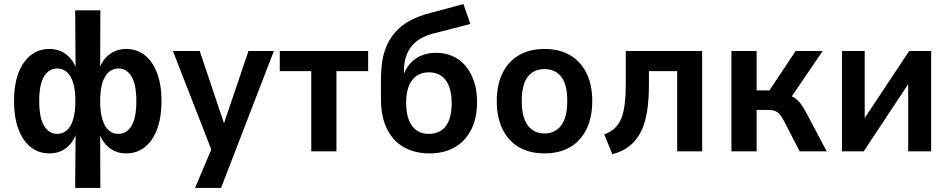

<svg xmlns="http://www.w3.org/2000/svg" viewBox="-20 -745 4674 945"><path d="M350 180 352 -94H357Q342 -45 307 -17.5Q272 10 223 10Q170 10 131 -21Q92 -52 70.5 -110Q49 -168 49 -247Q49 -328 70.5 -385Q92 -442 131 -473Q170 -504 223 -504Q272 -504 307 -476.5Q342 -449 357 -401H352L350 -694H474L473 -401H467Q482 -449 517.5 -476.5Q553 -504 601 -504Q654 -504 693 -473Q732 -442 753.5 -384.5Q775 -327 775 -247Q775 -168 753.5 -110Q732 -52 693 -21Q654 10 601 10Q553 10 518 -17.5Q483 -45 467 -94H473L474 180ZM262 -86Q289 -86 309 -103.5Q329 -121 340 -157Q351 -193 351 -247Q351 -302 340 -337.5Q329 -373 309 -390.5Q289 -408 262 -408Q221 -408 197 -369Q173 -330 173 -247Q173 -164 197.5 -125Q222 -86 262 -86ZM562 -86Q603 -86 627 -125Q651 -164 651 -247Q651 -330 627 -369Q603 -408 562 -408Q536 -408 515.5 -390.5Q495 -373 484 -337.5Q473 -302 473 -247Q473 -193 484 -157Q495 -121 515 -103.5Q535 -86 562 -86Z M940 180 1036 -47V32L831 -494H963L1090 -116H1075L1203 -494H1328L1068 180Z M1512 0V-395H1357V-494H1792V-395H1636V0Z M2094 10Q2021 10 1967 -21Q1913 -52 1884 -112Q1855 -172 1855 -256V-351Q1855 -400 1861.5 -443.5Q1868 -487 1885 -524Q1902 -561 1930 -591.5Q1958 -622 2000 -644.5Q2042 -667 2101 -682L2261 -725L2295 -627L2109 -579Q2038 -560 2003 -514Q1968 -468 1968 -394V-364H1962Q1972 -400 1994.5 -427.5Q2017 -455 2050 -470Q2083 -485 2127 -485Q2171 -485 2208 -468.5Q2245 -452 2271.5 -420.5Q2298 -389 2313 -344Q2328 -299 2328 -243Q2328 -163 2299 -106.5Q2270 -50 2218 -20Q2166 10 2094 10ZM2091 -86Q2145 -86 2174 -124Q2203 -162 2203 -237Q2203 -311 2174 -350Q2145 -389 2091 -389Q2038 -389 2008.5 -350.5Q1979 -312 1979 -239Q1979 -164 2008.5 -125Q2038 -86 2091 -86Z M2660 10Q2587 10 2534.5 -20.5Q2482 -51 2453.5 -109Q2425 -167 2425 -247Q2425 -328 2453.5 -385.5Q2482 -443 2534.5 -473.5Q2587 -504 2660 -504Q2733 -504 2785.5 -473.5Q2838 -443 2866.5 -385.5Q2895 -328 2895 -247Q2895 -167 2866.5 -109Q2838 -51 2785.5 -20.5Q2733 10 2660 10ZM2660 -88Q2712 -88 2742 -127.5Q2772 -167 2772 -248Q2772 -329 2742.5 -367Q2713 -405 2660 -405Q2607 -405 2577.5 -367Q2548 -329 2548 -248Q2548 -167 2578 -127.5Q2608 -88 2660 -88Z M2994 14 2954 -83Q2985 -95 3005.5 -114Q3026 -133 3038 -162.5Q3050 -192 3055 -234.5Q3060 -277 3060 -336V-494H3436V0H3313V-395H3174V-332Q3174 -254 3164.5 -195Q3155 -136 3133.5 -94.5Q3112 -53 3078 -26Q3044 1 2994 14Z M3580 0V-494H3704V-300H3767L3896 -494H4029L3861 -247L3841 -281Q3868 -277 3886 -266.5Q3904 -256 3919 -237Q3934 -218 3949 -189L4049 0H3916L3840 -147Q3829 -168 3819 -180.5Q3809 -193 3795 -198.5Q3781 -204 3761 -204H3704V0Z M4124 0V-494H4236V-128H4212L4455 -494H4563V0H4450V-367H4474L4231 0Z"/></svg>

Font: Nunito Sans 10pt SemiCondensed
Style: Bold
Weight: 700
Width: 4
Designer: Vernon Adams
Foundry: Vernon Adams
Version: Version 3.101;gftools[0.9.27]